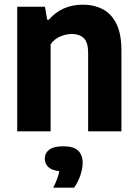

<svg xmlns="http://www.w3.org/2000/svg" viewBox="-20 -576 604 842"><path d="M55.5 0V-546.5H177L187 -489.5H194Q251.5 -555.5 343.5 -555.5Q392 -555.5 430.2 -535.8Q468.5 -516 490.5 -471.8Q512.5 -427.5 512.5 -354V0H366.5V-344Q366.5 -391 347 -409Q327.5 -427 295 -427Q270.5 -427 244.8 -416.2Q219 -405.5 202 -382V0ZM213.5 247Q235 204.5 240 174.5Q207 171 191.8 156.5Q176.5 142 176.5 120Q176.5 95 196.2 80.2Q216 65.5 259 65.5Q302 65.5 322.2 84.2Q342.5 103 342.5 138Q342.5 164 332 194Q321.5 224 305 247Z"/></svg>

Font: Encode Sans Semi Condensed
Style: Bold
Weight: 700
Width: 4
Designer: Multiple Designers
Foundry: Impallari Type
Version: Version 3.000; ttfautohint (v1.8.3) -l 8 -r 50 -G 200 -x 14 